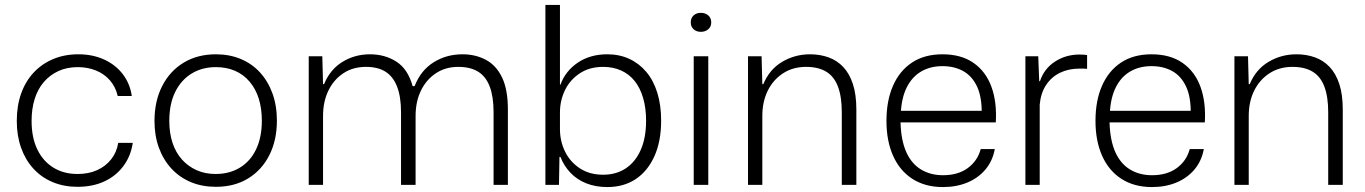

<svg xmlns="http://www.w3.org/2000/svg" viewBox="-20 -749 5532 778"><path d="M294 8Q239 8 193.5 -11Q148 -30 115.5 -65.5Q83 -101 65.5 -150Q48 -199 48 -259Q48 -320 65.5 -369.5Q83 -419 116 -454.5Q149 -490 195 -509.5Q241 -529 298 -529Q355 -529 401.5 -508Q448 -487 477.5 -448.5Q507 -410 514 -360H457Q448 -398 425 -424Q402 -450 368.5 -463.5Q335 -477 295 -477Q251 -477 216.5 -461Q182 -445 157.5 -416.5Q133 -388 120.5 -348Q108 -308 108 -259Q108 -192 131 -144Q154 -96 196 -70Q238 -44 294 -44Q339 -44 373.5 -59.5Q408 -75 430.5 -103.5Q453 -132 459 -170H518Q510 -116 479.5 -75.5Q449 -35 402 -13.5Q355 8 294 8Z M855 8Q799 8 753.5 -11Q708 -30 675 -65.5Q642 -101 624 -150Q606 -199 606 -259Q606 -339 637 -400Q668 -461 724 -495Q780 -529 855 -529Q910 -529 955.5 -510Q1001 -491 1033.5 -455.5Q1066 -420 1084 -370.5Q1102 -321 1102 -260Q1102 -181 1071.5 -120.5Q1041 -60 985.5 -26Q930 8 855 8ZM854 -44Q910 -44 952.5 -70Q995 -96 1018 -144.5Q1041 -193 1041 -260Q1041 -310 1028.5 -349.5Q1016 -389 991.5 -418Q967 -447 932.5 -462Q898 -477 855 -477Q799 -477 756.5 -451Q714 -425 690 -376.5Q666 -328 666 -259Q666 -210 679 -170.5Q692 -131 717 -103Q742 -75 776.5 -59.5Q811 -44 854 -44Z M1231 0V-521H1286L1289 -408H1293Q1318 -468 1368 -498.5Q1418 -529 1479 -529Q1540 -529 1586.5 -499Q1633 -469 1652 -400H1660Q1685 -464 1737 -496.5Q1789 -529 1854 -529Q1907 -529 1949 -506.5Q1991 -484 2014.5 -435Q2038 -386 2038 -305V0H1980V-294Q1980 -357 1964.5 -398Q1949 -439 1917.5 -458.5Q1886 -478 1837 -478Q1785 -478 1746 -452Q1707 -426 1685.5 -381.5Q1664 -337 1664 -279V0H1605V-294Q1605 -357 1589 -398Q1573 -439 1542 -458.5Q1511 -478 1463 -478Q1410 -478 1371 -452Q1332 -426 1310.5 -381.5Q1289 -337 1289 -279V0Z M2441 9Q2394 9 2356 -6Q2318 -21 2291.5 -49Q2265 -77 2251 -113H2247L2245 0H2190V-729H2249V-406H2251Q2271 -461 2321 -495Q2371 -529 2441 -529Q2490 -529 2530 -510.5Q2570 -492 2599 -457.5Q2628 -423 2643.5 -373Q2659 -323 2659 -260Q2659 -176 2631.5 -115.5Q2604 -55 2555.5 -23Q2507 9 2441 9ZM2424 -41Q2477 -41 2516 -67Q2555 -93 2576.5 -142Q2598 -191 2598 -260Q2598 -311 2586 -352Q2574 -393 2551.5 -421Q2529 -449 2496.5 -463.5Q2464 -478 2424 -478Q2369 -478 2329.5 -452Q2290 -426 2269.5 -384Q2249 -342 2249 -293V-226Q2249 -177 2269.5 -135Q2290 -93 2329.5 -67Q2369 -41 2424 -41Z M2791 0V-521H2850V0ZM2820 -620Q2802 -620 2790.5 -630.5Q2779 -641 2779 -658Q2779 -676 2790.5 -686.5Q2802 -697 2820 -697Q2838 -697 2850 -686.5Q2862 -676 2862 -658Q2862 -641 2850 -630.5Q2838 -620 2820 -620Z M3011 0V-521H3066L3069 -408H3073Q3098 -468 3149.5 -498.5Q3201 -529 3262 -529Q3303 -529 3337.5 -516.5Q3372 -504 3397 -477.5Q3422 -451 3436 -408.5Q3450 -366 3450 -305V0H3391V-294Q3391 -357 3375.5 -398Q3360 -439 3328 -458.5Q3296 -478 3246 -478Q3193 -478 3153 -452Q3113 -426 3091 -381.5Q3069 -337 3069 -279V0Z M3801 9Q3729 9 3677.5 -24Q3626 -57 3599 -117.5Q3572 -178 3572 -259Q3572 -341 3598.5 -401.5Q3625 -462 3675.5 -495.5Q3726 -529 3799 -529Q3875 -529 3925 -494Q3975 -459 3997.5 -397Q4020 -335 4015 -253H3629Q3631 -181 3652 -133.5Q3673 -86 3711.5 -62.5Q3750 -39 3801 -39Q3862 -39 3901.5 -68Q3941 -97 3954 -145H4011Q4002 -96 3972.5 -61.5Q3943 -27 3899 -9Q3855 9 3801 9ZM3630 -289 3623 -300H3965L3958 -287Q3959 -356 3939 -398.5Q3919 -441 3883 -461Q3847 -481 3799 -481Q3750 -481 3713 -459.5Q3676 -438 3654.5 -395.5Q3633 -353 3630 -289Z M4135 0V-521H4187L4191 -420H4194Q4211 -471 4255 -499.5Q4299 -528 4354 -528Q4363 -528 4370.5 -527.5Q4378 -527 4385 -526V-470Q4379 -471 4370.5 -471Q4362 -471 4354 -471Q4310 -471 4275 -454Q4240 -437 4218.5 -404Q4197 -371 4193 -325V0Z M4648 9Q4576 9 4524.5 -24Q4473 -57 4446 -117.5Q4419 -178 4419 -259Q4419 -341 4445.5 -401.5Q4472 -462 4522.5 -495.5Q4573 -529 4646 -529Q4722 -529 4772 -494Q4822 -459 4844.5 -397Q4867 -335 4862 -253H4476Q4478 -181 4499 -133.5Q4520 -86 4558.5 -62.5Q4597 -39 4648 -39Q4709 -39 4748.5 -68Q4788 -97 4801 -145H4858Q4849 -96 4819.5 -61.5Q4790 -27 4746 -9Q4702 9 4648 9ZM4477 -289 4470 -300H4812L4805 -287Q4806 -356 4786 -398.5Q4766 -441 4730 -461Q4694 -481 4646 -481Q4597 -481 4560 -459.5Q4523 -438 4501.5 -395.5Q4480 -353 4477 -289Z M4982 0V-521H5037L5040 -408H5044Q5069 -468 5120.5 -498.5Q5172 -529 5233 -529Q5274 -529 5308.5 -516.5Q5343 -504 5368 -477.5Q5393 -451 5407 -408.5Q5421 -366 5421 -305V0H5362V-294Q5362 -357 5346.5 -398Q5331 -439 5299 -458.5Q5267 -478 5217 -478Q5164 -478 5124 -452Q5084 -426 5062 -381.5Q5040 -337 5040 -279V0Z"/></svg>

Font: Mona Sans Light
Style: Regular
Weight: 300
Designer: Deni Anggara
Foundry: GitHub
Version: Version 2.000